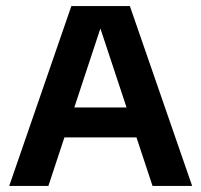

<svg xmlns="http://www.w3.org/2000/svg" viewBox="-20 -615 666 635"><path d="M10.5 0 216 -595H409.5L615.5 0H484.5L305 -542H319L140 0ZM150 -160.5 178.5 -259.5H446.5L475 -160.5Z"/></svg>

Font: Encode Sans SC SemiBold
Style: Regular
Weight: 600
Version: Version 3.002